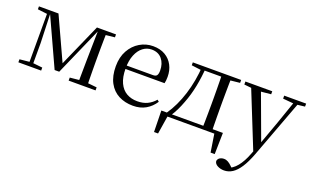

<svg xmlns="http://www.w3.org/2000/svg" viewBox="-87 -961 2681 1662"><g transform="rotate(20 1253.5 -130.0)"><path d="M361.3 -44.4 152.3 -500.2H146.6V-516H225.3L415.9 -101.4H396.3L579.7 -516H611.3V-500.6H604.5L403.6 -44.4ZM590.6 0 593.2 -221.5 598.5 -516H674Q673 -491.8 672.4 -450.7Q671.8 -409.7 671.3 -365.7Q670.8 -321.7 670.8 -288.3V-228.5Q670.8 -194.3 671.3 -150.3Q671.8 -106.3 672.4 -65.3Q673 -24.4 674 0ZM43.5 0V-27.8L142.2 -37.8H158.3L253.4 -27.8V0ZM506.6 0V-27.8L614.8 -38.6H647L754.4 -27.8V0ZM45.3 -489.1V-516H155.1V-477.4H143.3ZM133 0V-516H157.8L167.7 -222.7V0ZM628.5 -477.4V-516H755.2V-489.1L647.8 -477.4Z M1102.3 14.6Q1028.5 14.6 970.6 -15.4Q912.7 -45.5 880.1 -106.2Q847.4 -167 847.4 -256.8Q847.4 -341.1 881.5 -402.5Q915.6 -463.8 971.8 -497.2Q1028 -530.6 1093.9 -530.6Q1159.2 -530.6 1205.4 -503.3Q1251.6 -475.9 1276.1 -429.2Q1300.7 -382.4 1300.7 -323.2Q1300.7 -286.8 1294.4 -262.9H885.6V-294.2H1176.3Q1202.6 -294.2 1212 -308.2Q1221.3 -322.1 1221.3 -352.3Q1221.3 -416.2 1187.2 -457.5Q1153.2 -498.8 1091.6 -498.8Q1047.8 -498.8 1012 -471.6Q976.1 -444.5 955 -392.8Q933.9 -341.2 933.9 -268.7Q933.9 -188 958.4 -135.9Q982.9 -83.8 1025.9 -59.4Q1069 -35 1124.5 -35Q1177.5 -35 1216.8 -53.7Q1256.2 -72.3 1286.7 -108.1L1302.6 -94.3Q1270 -43.5 1220 -14.4Q1170 14.6 1102.3 14.6Z M1870.9 0H1395.9L1420.2 -21.1L1390.5 165.4H1353.3L1349.3 -31.1H1916.3L1912.3 165.4H1874.3L1845.2 -21.5ZM1735.1 0Q1736.3 -24.4 1736.8 -65.3Q1737.3 -106.3 1737.8 -150.3Q1738.3 -194.3 1738.3 -228.5V-288.3Q1738.3 -321.7 1737.8 -365.7Q1737.3 -409.7 1736.8 -450.7Q1736.3 -491.8 1735.1 -516H1822.7Q1821.7 -491.8 1821.2 -450.7Q1820.7 -409.7 1820.2 -365.7Q1819.7 -321.7 1819.7 -288.3V-228.5Q1819.7 -194.3 1820.2 -150.3Q1820.7 -106.3 1821.2 -65.3Q1821.7 -24.4 1822.7 0ZM1462.7 -489.1V-516H1564.7V-477.4H1555.6ZM1780.1 -477.4V-516H1908.1V-489.1L1796.5 -477.4ZM1399.8 -30.4Q1464.2 -123.1 1503.8 -249.2Q1543.4 -375.4 1551.8 -516H1585.6Q1580 -425.3 1562.6 -337.1Q1545.2 -248.8 1514.2 -169.3Q1499.3 -128.8 1480.7 -90.6Q1462.1 -52.5 1439.1 -19.1V-6.8ZM1564.7 -484.1V-516H1781.9V-484.1Z M2035.4 271Q2002 271 1974.9 256.7Q1947.7 242.4 1944.9 216.7Q1948.5 196.1 1965.3 186.2Q1982.1 176.2 2003.2 176.2Q2023 176.2 2040.7 186.3Q2058.5 196.3 2075.1 213.2L2103.8 241.4L2072.3 257.1L2052.5 240.1Q2101.9 226.4 2140.4 179Q2178.9 131.6 2206.9 57.6L2235.6 -15.2L2240.2 -27.8L2329.4 -274.3L2413.3 -516H2452.2L2242.1 46.5Q2212.2 125.6 2179.8 175.3Q2147.4 225.1 2111.7 248Q2076 271 2035.4 271ZM2226.7 51.4 1999 -516H2090.3L2258.7 -59.3L2264.7 -46.2ZM1947.2 -488.4V-516H2194.5V-488.4L2087.9 -478.1H2046.1ZM2304.5 -488.4V-516H2506.6V-488.4L2425.3 -478.9H2410.3Z"/></g></svg>

Font: Noto Serif KR ExtraLight
Style: Regular
Weight: 200
Designer: Ryoko NISHIZUKA 西塚涼子 (kana & ideographs); Frank Grießhammer (Latin, Greek & Cyrillic); Wenlong ZHANG 张文龙 (bopomofo); San
Foundry: Adobe
Version: Version 2.002-H1;hotconv 1.1.0;makeotfexe 2.6.0